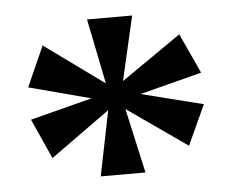

<svg xmlns="http://www.w3.org/2000/svg" viewBox="-38 -803 578 479"><g transform="rotate(-5 251.0 -563.5)"><path d="M196 -367 229 -530 80 -423 35 -523 190 -563 35 -604 80 -705 229 -597 196 -760H309L272 -599L422 -703L468 -603L313 -563L468 -524L422 -424L272 -529L308 -367Z"/></g></svg>

Font: Noto Serif Kannada
Style: Regular
Weight: 400
Designer: Universal Thirst, Indian Type Foundry and the Monotype Design Team
Foundry: Monotype Imaging Inc.
Version: Version 2.003